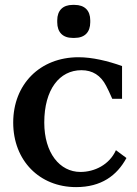

<svg xmlns="http://www.w3.org/2000/svg" viewBox="-20 -750 562 785"><path d="M439 -346H479V-480C420 -501 357 -516 301 -516C143 -516 34 -405 34 -249C34 -93 142 15 291 15C394 15 458 -32 497 -104L454 -136C427 -76 366 -47 309 -47C224 -47 161 -125 161 -249C161 -384 223 -463 313 -463C358 -463 392 -442 414 -399C421 -385 428 -372 439 -346ZM214 -659C214 -618 237 -595 277 -595H285C326 -595 349 -618 349 -659V-667C349 -707 326 -730 285 -730H277C237 -730 214 -707 214 -667Z"/></svg>

Font: LT Superior Serif Semibold
Style: Regular
Weight: 600
Designer: Daniel Lyons
Foundry: LyonsType
Version: Version 2.120;FEAKit 1.0